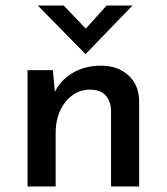

<svg xmlns="http://www.w3.org/2000/svg" viewBox="-20 -670 600 690"><path d="M170 -418 179 -321 175 -335Q195 -380 239.5 -407Q284 -434 344 -434Q403 -434 441 -399.5Q479 -365 480 -309V0H379V-274Q378 -306 360 -326.5Q342 -347 304 -348Q251 -348 215.5 -304Q180 -260 180 -191V0H79V-418ZM209 -650 300 -555 271 -548 363 -650H456L288 -476H287L116 -650Z"/></svg>

Font: Reem Kufi
Style: Regular
Weight: 400
Designer: Khaled Hosny
Version: Version 1.6